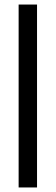

<svg xmlns="http://www.w3.org/2000/svg" viewBox="-20 -680 245 845"><path d="M62 145V-660H143V145Z"/></svg>

Font: Bricolage Grotesque 72pt
Style: Regular
Weight: 400
Version: Version 1.001;gftools[0.9.33.dev8+g029e19f]